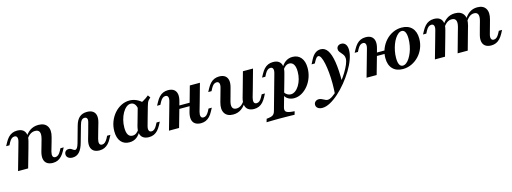

<svg xmlns="http://www.w3.org/2000/svg" viewBox="-11 -1162 5570 2087"><g transform="rotate(-15 2774.5 -118.5)"><path d="M381.5 -208.1 399.2 -271Q412.9 -322.6 401.6 -348.4Q390.3 -374.2 352.4 -374.2Q320.2 -374.2 292.7 -353.6Q265.3 -333.1 242.7 -289.5L234.7 -309.7Q264.5 -369.4 306.9 -398.8Q349.2 -428.2 404 -428.2Q474.2 -428.2 502.8 -383.1Q531.5 -337.9 509.7 -260.5L495.2 -208.1ZM121 -208.1 147.6 -303.2Q157.3 -336.3 150.4 -355.2Q143.5 -374.2 121 -374.2Q103.2 -374.2 88.3 -362.1Q73.4 -350 59.7 -325L44.4 -295.2H7.3L27.4 -332.3Q44.4 -363.7 64.1 -385.1Q83.9 -406.5 108.9 -417.3Q133.9 -428.2 163.7 -428.2Q206.5 -428.2 230.6 -410.1Q254.8 -391.9 260.9 -358.5Q266.9 -325 254 -279L234.7 -208.1ZM62.1 0 121 -208.1H234.7L175.8 0ZM467.7 -112.9Q458.9 -79.8 465.3 -60.9Q471.8 -41.9 494.4 -41.9Q512.1 -41.9 527.4 -54.4Q542.7 -66.9 555.6 -91.1L571.8 -121H608.1L588.7 -83.9Q571.8 -52.4 551.6 -31Q531.5 -9.7 507.3 1.2Q483.1 12.1 451.6 12.1Q409.7 11.3 385.5 -6.9Q361.3 -25 355.2 -58.1Q349.2 -91.1 361.3 -137.1L381.5 -208.1H495.2Z M675 11.3Q643.5 11.3 625 -3.2Q606.5 -17.7 606.5 -41.9Q606.5 -62.9 619.8 -76.2Q633.1 -89.5 654 -89.5Q671 -89.5 682.3 -82.7Q693.5 -75.8 703.2 -69Q712.9 -62.1 722.6 -62.1Q734.7 -62.1 745.2 -77.4Q755.6 -92.7 765.3 -126.6L816.1 -308.9Q833.1 -371 866.1 -399.6Q899.2 -428.2 950.8 -428.2Q991.9 -428.2 1016.5 -411.3Q1041.1 -394.4 1048 -362.1Q1054.8 -329.8 1041.9 -283.1L1020.2 -208.1H907.3L935.5 -311.3Q944.4 -341.1 937.1 -356.9Q929.8 -372.6 908.9 -372.6Q888.7 -372.6 875 -356.9Q861.3 -341.1 851.6 -304.8L800.8 -125Q782.3 -55.6 751.2 -22.2Q720.2 11.3 675 11.3ZM993.5 -112.9Q984.7 -79.8 991.1 -60.9Q997.6 -41.9 1020.2 -41.9Q1037.9 -41.9 1052.8 -54.4Q1067.7 -66.9 1081.5 -91.1L1096.8 -121H1133.9L1113.7 -83.9Q1097.6 -52.4 1077.4 -31Q1057.3 -9.7 1032.7 1.2Q1008.1 12.1 977.4 12.1Q934.7 11.3 910.5 -6.9Q886.3 -25 880.2 -58.1Q874.2 -91.1 887.1 -137.1L907.3 -208.1H1020.2Z M1314.5 11.3Q1253.2 11.3 1219 -30.2Q1184.7 -71.8 1184.7 -146Q1184.7 -203.2 1204 -254Q1223.4 -304.8 1257.3 -344Q1291.1 -383.1 1335.5 -405.6Q1379.8 -428.2 1429 -428.2Q1469.4 -428.2 1506.9 -411.3Q1544.4 -394.4 1576.6 -361.3L1499.2 -309.7Q1495.2 -348.4 1477.8 -369.8Q1460.5 -391.1 1433.1 -391.1Q1407.3 -391.1 1383.5 -371.8Q1359.7 -352.4 1340.7 -319Q1321.8 -285.5 1310.9 -243.5Q1300 -201.6 1300 -156.5Q1300 -103.2 1316.5 -76.6Q1333.1 -50 1366.1 -50Q1389.5 -50 1409.3 -64.5Q1429 -79 1446 -107.3L1454 -93.5Q1431.5 -41.1 1396.8 -14.9Q1362.1 11.3 1314.5 11.3ZM1462.9 -208.1 1504 -354.8Q1543.5 -368.5 1575.4 -386.3Q1607.3 -404 1637.9 -429.8L1658.1 -401.6Q1644.4 -390.3 1635.1 -379Q1625.8 -367.7 1619.4 -352.8Q1612.9 -337.9 1607.3 -316.1L1576.6 -208.1ZM1550 -112.9Q1540.3 -79.8 1547.2 -60.9Q1554 -41.9 1576.6 -41.9Q1594.4 -41.9 1609.3 -54.4Q1624.2 -66.9 1637.1 -91.1L1653.2 -121H1689.5L1670.2 -83.9Q1653.2 -52.4 1633.5 -31Q1613.7 -9.7 1589.1 1.2Q1564.5 12.1 1533.1 12.1Q1491.1 11.3 1466.9 -6.9Q1442.7 -25 1436.7 -58.1Q1430.6 -91.1 1442.7 -137.1L1462.9 -208.1H1576.6Z M1819.4 -208.1 1846 -303.2Q1855.6 -336.3 1848.8 -355.2Q1841.9 -374.2 1819.4 -374.2Q1801.6 -374.2 1786.7 -362.1Q1771.8 -350 1758.1 -325L1742.7 -295.2H1705.6L1725.8 -332.3Q1742.7 -363.7 1762.5 -385.1Q1782.3 -406.5 1807.3 -417.3Q1832.3 -428.2 1862.1 -428.2Q1904.8 -428.2 1929 -410.1Q1953.2 -391.9 1959.3 -358.5Q1965.3 -325 1952.4 -279L1933.1 -208.1ZM1760.5 0 1819.4 -208.1H1933.1L1874.2 0ZM1889.5 -199.2 1899.2 -235.5H2101.6L2091.1 -199.2ZM2048.4 -208.1 2106.5 -416.1H2220.2L2162.1 -208.1ZM2134.7 -112.9Q2125.8 -79.8 2132.3 -60.9Q2138.7 -41.9 2161.3 -41.9Q2179 -41.9 2194 -54.4Q2208.9 -66.9 2222.6 -91.1L2237.9 -121H2275L2254.8 -83.9Q2238.7 -52.4 2218.5 -31Q2198.4 -9.7 2173.8 1.2Q2149.2 12.1 2118.5 12.1Q2076.6 11.3 2052 -6.9Q2027.4 -25 2021.8 -58.1Q2016.1 -91.1 2028.2 -137.1L2048.4 -208.1H2162.1Z M2508.9 -208.1 2490.3 -141.1Q2476.6 -92.7 2487.5 -67.7Q2498.4 -42.7 2533.1 -42.7Q2563.7 -42.7 2589.9 -63.3Q2616.1 -83.9 2637.9 -126.6L2646 -105.6Q2616.1 -46.8 2575.4 -17.7Q2534.7 11.3 2482.3 11.3Q2414.5 11.3 2386.7 -33.1Q2358.9 -77.4 2379.8 -153.2L2395.2 -208.1ZM2395.2 -208.1 2421.8 -303.2Q2431.5 -336.3 2424.6 -355.2Q2417.7 -374.2 2395.2 -374.2Q2377.4 -374.2 2362.5 -362.1Q2347.6 -350 2333.9 -325L2318.5 -295.2H2281.5L2301.6 -332.3Q2318.5 -363.7 2338.3 -385.1Q2358.1 -406.5 2383.1 -417.3Q2408.1 -428.2 2437.9 -428.2Q2480.6 -428.2 2504.8 -410.1Q2529 -391.9 2535.1 -358.5Q2541.1 -325 2528.2 -279L2508.9 -208.1ZM2646 -208.1 2704 -416.1H2817.7L2759.7 -208.1ZM2732.3 -112.9Q2723.4 -79.8 2729.8 -60.9Q2736.3 -41.9 2759.7 -41.9Q2777.4 -41.9 2792.3 -54.4Q2807.3 -66.9 2820.2 -91.1L2836.3 -121H2872.6L2853.2 -83.9Q2836.3 -52.4 2816.5 -31Q2796.8 -9.7 2772.2 1.2Q2747.6 12.1 2716.1 12.1Q2674.2 11.3 2650 -6.9Q2625.8 -25 2619.8 -58.1Q2613.7 -91.1 2625.8 -137.1L2646 -208.1H2759.7Z M3262.9 -427.4Q3323.4 -427.4 3358.1 -385.5Q3392.7 -343.5 3392.7 -269.4Q3392.7 -213.7 3374.6 -162.9Q3356.5 -112.1 3324.6 -73Q3292.7 -33.9 3252.4 -11.3Q3212.1 11.3 3167.7 11.3Q3130.6 11.3 3102 -5.2Q3073.4 -21.8 3062.1 -50.8L3073.4 -81.5Q3084.7 -61.3 3103.6 -50Q3122.6 -38.7 3143.5 -38.7Q3170.2 -38.7 3194.4 -56.5Q3218.5 -74.2 3237.5 -104.8Q3256.5 -135.5 3267.3 -175Q3278.2 -214.5 3278.2 -258.1Q3278.2 -311.3 3260.9 -339.1Q3243.5 -366.9 3211.3 -366.9Q3188.7 -366.9 3168.5 -352.4Q3148.4 -337.9 3131.5 -308.9L3123.4 -323.4Q3146 -374.2 3181.5 -400.8Q3216.9 -427.4 3262.9 -427.4ZM3000.8 -208.1 3027.4 -303.2Q3037.1 -336.3 3030.2 -355.2Q3023.4 -374.2 3000.8 -374.2Q2983.1 -374.2 2968.1 -362.1Q2953.2 -350 2939.5 -325L2924.2 -295.2H2887.1L2907.3 -332.3Q2924.2 -363.7 2944 -385.1Q2963.7 -406.5 2988.7 -417.3Q3013.7 -428.2 3043.5 -428.2Q3086.3 -428.2 3110.5 -410.1Q3134.7 -391.9 3140.7 -358.5Q3146.8 -325 3133.9 -279L3114.5 -208.1ZM2947.6 183.9Q2921.8 183.9 2899.2 184.3Q2876.6 184.7 2854.8 185.1Q2833.1 185.5 2808.9 186.3L2819.4 150L2844.4 146.8Q2866.9 143.5 2881 137.5Q2895.2 131.5 2904 119.4Q2912.9 107.3 2918.5 86.3L3000.8 -208.1H3114.5L3033.9 76.6Q3024.2 111.3 3039.1 126.2Q3054 141.1 3099.2 146L3134.7 149.2L3124.2 186.3Q3104 185.5 3076.2 185.1Q3048.4 184.7 3015.7 184.3Q2983.1 183.9 2947.6 183.9Z M3436.3 192.7Q3405.6 192.7 3386.3 178.2Q3366.9 163.7 3366.9 139.5Q3366.9 118.5 3382.3 104.8Q3397.6 91.1 3420.2 91.1Q3434.7 91.1 3447.2 96Q3459.7 100.8 3470.6 106.9Q3481.5 112.9 3492.3 117.7Q3503.2 122.6 3514.5 122.6Q3537.9 122.6 3568.5 102Q3599.2 81.5 3633.5 47.6Q3667.7 13.7 3701.2 -27.8Q3734.7 -69.4 3761.3 -112.9Q3787.9 -156.5 3804 -194.8Q3820.2 -233.1 3820.2 -260.5Q3820.2 -282.3 3811.3 -297.6Q3802.4 -312.9 3790.7 -325.4Q3779 -337.9 3769.8 -350.8Q3760.5 -363.7 3760.5 -381.5Q3760.5 -401.6 3775 -414.9Q3789.5 -428.2 3812.9 -428.2Q3843.5 -428.2 3860.9 -405.2Q3878.2 -382.3 3878.2 -341.1Q3878.2 -293.5 3857.3 -235.9Q3836.3 -178.2 3800 -118.5Q3763.7 -58.9 3718.1 -3.2Q3672.6 52.4 3623 96.8Q3573.4 141.1 3525.4 166.9Q3477.4 192.7 3436.3 192.7ZM3604.8 96Q3610.5 32.3 3610.5 -33.5Q3610.5 -99.2 3604.8 -158.5Q3599.2 -217.7 3589.5 -263.7Q3579.8 -309.7 3566.5 -336.3Q3553.2 -362.9 3537.1 -362.9Q3527.4 -362.9 3517.3 -353.2Q3507.3 -343.5 3495.2 -321.8L3480.6 -295.2H3444.4L3470.2 -345.2Q3491.9 -387.1 3519.4 -407.7Q3546.8 -428.2 3580.6 -428.2Q3627.4 -428.2 3657.3 -385.1Q3687.1 -341.9 3702 -251.6Q3716.9 -161.3 3715.3 -18.5Q3700 0.8 3683.1 20.2Q3666.1 39.5 3647.2 58.1Q3628.2 76.6 3604.8 96Z M4042.7 -208.1 4069.4 -303.2Q4079 -336.3 4072.2 -355.2Q4065.3 -374.2 4042.7 -374.2Q4025 -374.2 4010.1 -362.1Q3995.2 -350 3981.5 -325L3966.1 -295.2H3929L3949.2 -332.3Q3966.1 -363.7 3985.9 -385.1Q4005.6 -406.5 4030.6 -417.3Q4055.6 -428.2 4085.5 -428.2Q4128.2 -428.2 4152.4 -410.1Q4176.6 -391.9 4182.7 -358.5Q4188.7 -325 4175.8 -279L4156.5 -208.1ZM3983.9 0 4042.7 -208.1H4156.5L4097.6 0ZM4117.7 -199.2 4128.2 -235.5H4291.1L4283.9 -199.2ZM4391.9 11.3Q4318.5 11.3 4277.4 -31.9Q4236.3 -75 4236.3 -153.2Q4236.3 -208.9 4256.5 -258.5Q4276.6 -308.1 4311.7 -346.4Q4346.8 -384.7 4393.1 -406.5Q4439.5 -428.2 4491.1 -428.2Q4565.3 -428.2 4606.5 -384.7Q4647.6 -341.1 4647.6 -262.9Q4647.6 -207.3 4627.8 -157.7Q4608.1 -108.1 4572.6 -70.2Q4537.1 -32.3 4490.7 -10.5Q4444.4 11.3 4391.9 11.3ZM4400 -25Q4420.2 -25 4439.9 -39.9Q4459.7 -54.8 4476.6 -81.5Q4493.5 -108.1 4506.9 -141.9Q4520.2 -175.8 4527.4 -214.5Q4534.7 -253.2 4534.7 -291.9Q4534.7 -341.1 4521.8 -366.5Q4508.9 -391.9 4483.9 -391.9Q4464.5 -391.9 4444.8 -376.6Q4425 -361.3 4407.7 -335.1Q4390.3 -308.9 4377.4 -274.6Q4364.5 -240.3 4356.9 -201.6Q4349.2 -162.9 4349.2 -124.2Q4349.2 -75 4362.1 -50Q4375 -25 4400 -25Z M5066.9 -208.1 5085.5 -273.4Q5099.2 -323.4 5087.9 -348.8Q5076.6 -374.2 5041.1 -374.2Q5008.9 -374.2 4982.7 -353.2Q4956.5 -332.3 4933.9 -290.3L4925.8 -310.5Q4955.6 -369.4 4996.8 -398.8Q5037.9 -428.2 5091.9 -428.2Q5160.5 -428.2 5188.7 -383.5Q5216.9 -338.7 5196 -261.3L5180.6 -208.1ZM5314.5 -208.1 5333.9 -277.4Q5346.8 -325 5336.3 -349.6Q5325.8 -374.2 5292.7 -374.2Q5262.1 -374.2 5236.7 -353.2Q5211.3 -332.3 5189.5 -290.3L5181.5 -310.5Q5211.3 -370.2 5251.2 -399.2Q5291.1 -428.2 5342.7 -428.2Q5410.5 -428.2 5437.5 -383.9Q5464.5 -339.5 5443.5 -263.7L5428.2 -208.1ZM4812.1 -208.1 4838.7 -303.2Q4848.4 -336.3 4841.5 -355.2Q4834.7 -374.2 4812.1 -374.2Q4794.4 -374.2 4779.4 -362.1Q4764.5 -350 4750.8 -325L4735.5 -295.2H4698.4L4718.5 -332.3Q4735.5 -363.7 4755.2 -385.1Q4775 -406.5 4800 -417.3Q4825 -428.2 4854.8 -428.2Q4897.6 -428.2 4921.8 -410.1Q4946 -391.9 4952 -358.5Q4958.1 -325 4945.2 -279L4925.8 -208.1ZM4753.2 0 4812.1 -208.1H4925.8L4866.9 0ZM5008.9 0 5066.9 -208.1H5180.6L5122.6 0ZM5401.6 -112.9Q5391.9 -79.8 5398.8 -60.9Q5405.6 -41.9 5428.2 -41.9Q5446 -41.9 5460.9 -54.4Q5475.8 -66.9 5488.7 -91.1L5504.8 -121H5541.1L5521.8 -83.9Q5504.8 -52.4 5484.7 -31Q5464.5 -9.7 5440.3 1.2Q5416.1 12.1 5384.7 12.1Q5342.7 11.3 5318.5 -6.9Q5294.4 -25 5288.3 -58.1Q5282.3 -91.1 5295.2 -137.1L5314.5 -208.1H5428.2Z"/></g></svg>

Font: Playfair 9pt
Style: Bold Italic
Weight: 700
Italic angle: -15.6°
Designer: Claus Eggers Sørensen
Foundry: Claus Eggers Sørensen
Version: Version 2.203